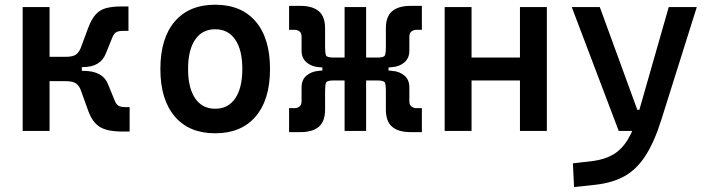

<svg xmlns="http://www.w3.org/2000/svg" viewBox="-20 -547 2970 802"><path d="M261.7 -266.6 253.9 -309.6Q284.2 -309.6 297.6 -319.3Q311 -329.1 318.4 -349.6L348.6 -431.2Q361.8 -465.8 378.7 -485.4Q395.5 -504.9 421.4 -512.5Q447.3 -520 485.4 -520H516.6V-418H493.2Q475.6 -418 465.8 -412.6Q456.1 -407.2 449.7 -391.6L421.9 -323.2Q411.1 -295.4 387.2 -281Q363.3 -266.6 323.7 -266.6ZM74.7 0V-517.6H187V0ZM179.7 -208V-309.6H321.8V-208ZM490.2 2.4Q450.7 2.4 423.3 -5.4Q396 -13.2 377.9 -32.5Q359.9 -51.8 347.7 -86.4L318.4 -168Q311.5 -188.5 297.9 -198.2Q284.2 -208 253.9 -208L261.7 -251H328.6Q409.7 -251 431.6 -194.3L459.5 -126Q465.8 -110.4 475.6 -105Q485.4 -99.6 502.9 -99.6H521.5V2.4Z M878.9 9.8Q770 9.8 710 -60.5Q649.9 -130.9 649.9 -258.8Q649.9 -387.2 710 -457.3Q770 -527.3 878.9 -527.3Q987.8 -527.3 1047.9 -457.3Q1107.9 -387.2 1107.9 -258.8Q1107.9 -130.9 1047.9 -60.5Q987.8 9.8 878.9 9.8ZM878.9 -92.8Q933.1 -92.8 962.6 -136.2Q992.2 -179.7 992.2 -258.8Q992.2 -338.4 962.6 -381.6Q933.1 -424.8 878.9 -424.8Q824.7 -424.8 795.2 -381.6Q765.6 -338.4 765.6 -258.8Q765.6 -179.7 795.2 -136.2Q824.7 -92.8 878.9 -92.8Z M1565.4 -261.7 1557.1 -306.6Q1583.5 -306.6 1587.6 -315.4Q1591.8 -324.2 1591.8 -351.1V-428.7Q1591.8 -478 1618.2 -500.2Q1644.5 -522.5 1694.8 -522.5H1742.2V-422.4H1718.8Q1708 -422.4 1699 -415.8Q1689.9 -409.2 1689.9 -393.6V-335.4Q1689.9 -304.2 1669.4 -286.6Q1648.9 -269 1619.1 -266.6ZM1187.5 4.9V-95.2H1210.9Q1222.2 -95.2 1231 -102.1Q1239.7 -108.9 1239.7 -124V-182.1Q1239.7 -213.9 1260.3 -231.2Q1280.8 -248.5 1310.5 -251L1364.3 -255.9L1372.6 -210.9Q1346.2 -210.9 1342 -202.1Q1337.9 -193.4 1337.9 -166.5V-88.9Q1337.9 -39.6 1311.5 -17.3Q1285.2 4.9 1234.9 4.9ZM1326.7 -210.9V-306.6H1427.7V-210.9ZM1364.3 -261.7 1310.5 -266.6Q1280.8 -269 1260.3 -286.6Q1239.7 -304.2 1239.7 -335.4V-393.6Q1239.7 -409.2 1231 -415.8Q1222.2 -422.4 1210.9 -422.4H1187.5V-522.5H1234.9Q1285.2 -522.5 1311.5 -500.2Q1337.9 -478 1337.9 -428.7V-351.1Q1337.9 -324.2 1342 -315.4Q1346.2 -306.6 1372.6 -306.6ZM1419.4 0V-517.6H1509.3V0ZM1694.8 4.9Q1644.5 4.9 1618.2 -17.3Q1591.8 -39.6 1591.8 -88.9V-166.5Q1591.8 -193.4 1587.6 -202.1Q1583.5 -210.9 1557.1 -210.9L1565.4 -255.9L1619.1 -251Q1648.9 -248.5 1669.4 -231.2Q1689.9 -213.9 1689.9 -182.1V-124Q1689.9 -108.9 1699 -102.1Q1708 -95.2 1718.8 -95.2H1742.2V4.9ZM1498.5 -210.9V-306.6H1603V-210.9Z M2151.9 0V-517.6H2264.2V0ZM1837.4 0V-517.6H1949.7V0ZM1884.8 -210.9V-306.6H2228V-210.9Z M2377.9 234.4 2373 135.3 2456.5 125.5Q2506.3 119.1 2541.5 98.4Q2576.7 77.6 2601.8 36.9Q2627 -3.9 2645.5 -70.3L2773.4 -517.6H2890.6L2742.2 -45.9Q2712.9 46.9 2676 103.8Q2639.2 160.6 2588.9 188.7Q2538.6 216.8 2468.3 224.6ZM2564.5 0 2368.2 -517.6H2485.4L2642.1 -88.4H2660.2V0Z"/></svg>

Font: Cascadia Code Medium
Style: Regular
Weight: 500
Monospace: yes
Designer: Aaron Bell
Foundry: Saja Typeworks
Version: Version 2407.024